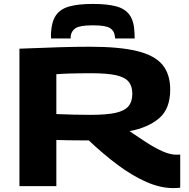

<svg xmlns="http://www.w3.org/2000/svg" viewBox="-20 -948 965 978"><path d="M861 10Q797 10 726 -21Q655 -52 581 -107Q507 -162 432 -233Q423 -233 408.5 -233Q394 -233 385 -233Q358 -233 327.5 -233.5Q297 -234 267 -235V0H79V-700Q198 -705 284.5 -707.5Q371 -710 437 -710Q588 -710 678 -688Q768 -666 807.5 -618Q847 -570 847 -492Q847 -394 791 -346Q735 -298 640 -280Q685 -249 727.5 -221.5Q770 -194 808.5 -177Q847 -160 878 -160Q882 -160 887.5 -160Q893 -160 898 -161V8Q891 9 881.5 9.5Q872 10 861 10ZM441 -363Q522 -363 568 -373Q614 -383 634 -406.5Q654 -430 654 -470Q654 -509 635 -532Q616 -555 570.5 -565Q525 -575 444 -575Q409 -575 385 -574.5Q361 -574 335 -573.5Q309 -573 267 -570V-367Q317 -365 355.5 -364Q394 -363 441 -363ZM453 -928Q524 -928 570.5 -916Q617 -904 640 -872Q663 -840 665 -782Q666 -768 666 -752H566Q566 -755 566 -757.5Q566 -760 565 -763Q563 -790 541 -804.5Q519 -819 453 -819Q387 -819 365 -804.5Q343 -790 340 -763Q340 -760 340 -757.5Q340 -755 340 -752H240Q239 -760 239.5 -767.5Q240 -775 240 -782Q243 -838 265 -870Q287 -902 332.5 -915Q378 -928 453 -928Z"/></svg>

Font: Georama Extended
Style: Bold
Weight: 700
Width: 7
Designer: Jean-Baptiste Levee
Foundry: Production Type
Version: Version 1.000